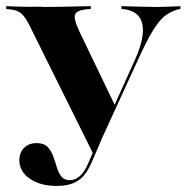

<svg xmlns="http://www.w3.org/2000/svg" viewBox="-20 -591 605 622"><path d="M284.7 -87.1 73.4 -512.9Q64.5 -529.8 56.5 -539.5Q48.4 -549.2 38.3 -554Q28.2 -558.9 13.7 -560.5L0 -562.1V-571Q16.9 -570.2 45.2 -569.4Q73.4 -568.5 108.9 -569.4L121 -568.5H128.2Q152.4 -568.5 174.2 -569Q196 -569.4 214.5 -569.8Q233.1 -570.2 248 -570.6Q262.9 -571 274.2 -571V-562.1L257.3 -560.5Q229 -557.3 223.4 -544.4Q217.7 -531.5 235.5 -492.7L354.8 -244.4L342.7 -232.3L417.7 -398.4Q450 -471 441.1 -512.9Q432.3 -554.8 381.5 -561.3L373.4 -562.1V-571Q406.5 -570.2 431.9 -569.4Q457.3 -568.5 481.5 -568.5Q506.5 -568.5 525 -569.4Q543.5 -570.2 564.5 -571V-562.1L554 -559.7Q531.5 -553.2 512.9 -538.3Q494.4 -523.4 475 -491.5Q455.6 -459.7 429 -401.6ZM162.9 11.3Q110.5 11.3 76.6 -12.1Q42.7 -35.5 42.7 -71.8Q42.7 -96.8 58.1 -112.1Q73.4 -127.4 98.4 -127.4Q122.6 -127.4 134.3 -114.9Q146 -102.4 152.4 -84.7Q158.9 -66.9 164.1 -49.2Q169.4 -31.5 178.6 -19.4Q187.9 -7.3 206.5 -7.3Q223.4 -7.3 238.7 -20.6Q254 -33.9 266.1 -62.9L301.6 -145.2L309.7 -141.1L277.4 -66.1Q267.7 -43.5 254.8 -26.2Q241.9 -8.9 220.2 1.2Q198.4 11.3 162.9 11.3Z"/></svg>

Font: Playfair 144pt SemiCondensed ExtraBold
Style: Regular
Weight: 800
Width: 4
Designer: Claus Eggers Sørensen
Foundry: Claus Eggers Sørensen
Version: Version 2.203